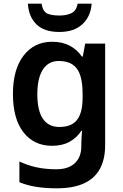

<svg xmlns="http://www.w3.org/2000/svg" viewBox="-20 -779 666 1039"><path d="M262 -553Q317 -553 357 -532Q397 -511 423 -473H428L441 -543H549V6Q549 83 520.5 135Q492 187 434 213.5Q376 240 287 240Q225 240 175.5 232Q126 224 85 207V95Q127 115 176 126Q225 137 285 137Q350 137 385 104Q420 71 420 13V-3Q420 -16 421.5 -36.5Q423 -57 424 -71H420Q395 -33 356 -11.5Q317 10 262 10Q164 10 107 -63Q50 -136 50 -271Q50 -403 107.5 -478Q165 -553 262 -553ZM298 -449Q242 -449 212 -402.5Q182 -356 182 -269Q182 -181 212 -136.5Q242 -92 301 -92Q334 -92 358 -101.5Q382 -111 397 -130.5Q412 -150 419.5 -179.5Q427 -209 427 -250V-272Q427 -333 414 -372Q401 -411 372.5 -430Q344 -449 298 -449ZM476 -759Q471 -690 426 -648Q381 -606 301 -606Q219 -606 177 -647.5Q135 -689 131 -759H205Q212 -717 235 -706Q258 -695 302 -695Q339 -695 366 -707.5Q393 -720 400 -759Z"/></svg>

Font: Noto Sans Syriac Eastern SemiBold
Style: Regular
Weight: 600
Designer: Patrick Giasson and the Monotype Design Team
Foundry: Monotype Imaging Inc.
Version: Version 3.001